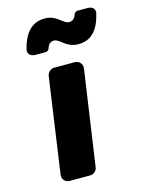

<svg xmlns="http://www.w3.org/2000/svg" viewBox="-118 -845 673 913"><g transform="rotate(-15 219.0 -388.5)"><path d="M194 -777C133 -777 93 -738 73 -658C68 -635 83 -621 107 -621H158C165 -621 173 -628 175 -634C181 -654 192 -664 209 -664C238 -664 257 -617 318 -617C379 -617 418 -655 437 -735C443 -758 428 -772 404 -772H353C347 -772 338 -765 337 -759C331 -740 320 -730 302 -730C274 -730 253 -777 194 -777ZM245 -30 313 -499C316 -521 300 -539 278 -539H177C160 -539 145 -525 142 -509L75 -40C72 -18 87 0 109 0H211C227 0 243 -14 245 -30Z"/></g></svg>

Font: Trueno
Style: RoundBdIt
Weight: 700
Designer: Julieta Ulanovsky, Jasper
Foundry: Julieta Ulanovsky, Cannot Into Space Fonts
Version: Version 3.001